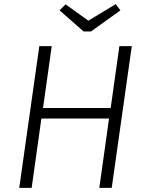

<svg xmlns="http://www.w3.org/2000/svg" viewBox="-20 -908 708 928"><path d="M73 0 170 -685H230L188 -386H515L557 -685H617L520 0H460L507 -335H180L133 0ZM562 -858 420 -756H384L268 -858L297 -887L407 -808L539 -888Z"/></svg>

Font: Fira Sans Light
Style: Italic
Weight: 300
Italic angle: -8°
Designer: bBox Type GmbH & Carrois Corporate GbR & Edenspiekermann AG
Foundry: bBox Type GmbH & Carrois Corporate GbR & Edenspiekermann AG
Version: Version 4.301